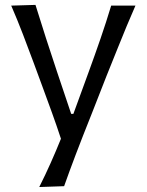

<svg xmlns="http://www.w3.org/2000/svg" viewBox="-20 -544 587 769"><path d="M137.2 205.1Q161.6 156.7 183.1 108.4Q204.6 60.1 224.1 11.7Q207 -40.5 187.7 -93.8Q168.5 -147 149.9 -197.3L115.2 -291.5Q94.2 -348.1 71.8 -406.7Q49.3 -465.3 24.9 -521.5L122.1 -524.4Q143.1 -456.5 164.1 -391.4Q185.1 -326.2 208 -257.8L265.1 -87.9H273.9L335.9 -257.8Q360.4 -324.7 382.8 -389.9Q405.3 -455.1 425.3 -521.5H522.5Q503.9 -479 487.5 -439.7Q471.2 -400.4 452.4 -353.5Q433.6 -306.6 407.2 -241.2L349.6 -94.2Q309.6 5.9 283.2 75.4Q256.8 145 236.8 201.7Z"/></svg>

Font: Pinar DS4-Regular
Style: Regular
Weight: 400
Designer: Amin Abedi
Version: Version 2.000